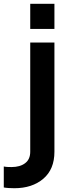

<svg xmlns="http://www.w3.org/2000/svg" viewBox="-71 -774 355 1016"><path d="M89 -621V-754H217V-621ZM5 222Q-9 222 -25 221Q-41 220 -51 218V107Q-42 109 -31 109.5Q-20 110 -10 110Q35 110 62 89.5Q89 69 89 29V-549H217V29Q217 122 158 172Q99 222 5 222Z"/></svg>

Font: Plus Jakarta Text
Style: Bold
Weight: 700
Designer: Gumpita Rahayu
Foundry: Tokotype Studio
Version: Version 1.000